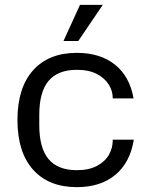

<svg xmlns="http://www.w3.org/2000/svg" viewBox="-20 -762 624 792"><path d="M52 -267Q52 -400 116.5 -472Q181 -544 297 -544Q393 -544 454 -495.5Q515 -447 531 -356H445V-359Q445 -386 429 -412.5Q413 -439 380 -456.5Q347 -474 297 -474Q219 -474 180.5 -428.5Q142 -383 142 -288V-246Q142 -151 180.5 -105.5Q219 -60 297 -60Q347 -60 380.5 -78Q414 -96 429.5 -124Q445 -152 445 -182V-186H532Q517 -92 456 -41Q395 10 297 10Q181 10 116.5 -62Q52 -134 52 -267ZM310 -742H404L303 -593H242Z"/></svg>

Font: Mozilla Text BETA
Style: Regular
Weight: 400
Designer: Studio DRAMA
Foundry: Studio DRAMA
Version: Version 0.100